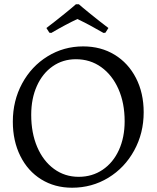

<svg xmlns="http://www.w3.org/2000/svg" viewBox="-20 -866 732 898"><path d="M40 -297Q40 -395 83.5 -475.5Q127 -556 202.5 -602.5Q278 -649 369 -649Q452 -649 516 -610Q580 -571 616 -501Q652 -431 652 -341Q652 -243 607.5 -162Q563 -81 486.5 -34.5Q410 12 317 12Q236 12 173 -27Q110 -66 75 -136.5Q40 -207 40 -297ZM563 -299Q563 -384 534 -449.5Q505 -515 453.5 -552Q402 -589 335 -589Q274 -589 226.5 -556Q179 -523 152.5 -464Q126 -405 126 -329Q126 -244 154 -178.5Q182 -113 232.5 -76Q283 -39 348 -39Q411 -39 460 -72Q509 -105 536 -164Q563 -223 563 -299ZM335 -846H349Q361 -835 403.5 -800.5Q446 -766 487 -735L473 -713L464 -712Q397 -751 342 -777Q290 -753 220 -712L211 -713L197 -735Q238 -766 280.5 -800.5Q323 -835 335 -846Z"/></svg>

Font: Sahitya
Style: Regular
Weight: 400
Designer: Juan Pablo del Peral
Foundry: Juan Pablo del Peral (http://www.huertatipografica.com)
Version: Version 1.001;PS 001.000;hotconv 1.0.70;makeotf.lib2.5.58329